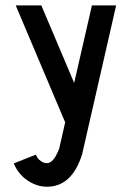

<svg xmlns="http://www.w3.org/2000/svg" viewBox="-20 -520 490 728"><path d="M420.4 -499.5 291.5 64.5Q252.9 188 158.2 188Q119.6 188 84.2 164.1Q48.8 140.1 32.2 99.6L115.7 66.4Q118.2 72.3 122.1 78.4Q126 84.5 136.2 91.6Q146.5 98.6 158.2 98.6Q167.5 98.6 176 91.3Q184.6 84 190.7 73Q196.8 62 199.7 55.2Q202.6 48.3 204.6 43L227.1 -56.2L39.6 -499.5H136.7L261.2 -205.6L328.6 -499.5Z"/></svg>

Font: Anka/Coder Narrow
Style: Bold
Weight: 700
Width: 3
Monospace: yes
Version: Version 001.100